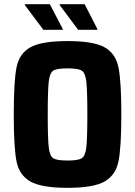

<svg xmlns="http://www.w3.org/2000/svg" viewBox="-20 -893 648 921"><path d="M46 -344Q46 -501 59 -568.5Q72 -636 125.5 -666Q179 -696 304 -696Q429 -696 482 -666Q535 -636 548.5 -568.5Q562 -501 562 -344Q562 -187 548.5 -120Q535 -53 482 -22.5Q429 8 304 8Q179 8 125.5 -22.5Q72 -53 59 -120Q46 -187 46 -344ZM399 -344Q399 -461 394 -502.5Q389 -544 371.5 -554.5Q354 -565 304 -565Q253 -565 236 -554.5Q219 -544 214 -503Q209 -462 209 -344Q209 -226 214 -185Q219 -144 236 -133.5Q253 -123 304 -123Q354 -123 371.5 -133.5Q389 -144 394 -185.5Q399 -227 399 -344ZM281 -750H188L99 -869V-873H219L281 -754ZM447 -750H355L266 -869V-873H386L447 -754Z"/></svg>

Font: Saira Semi Condensed
Style: Bold
Weight: 700
Width: 4
Designer: Hector Gatti with collaboration of the Omnibus-Type team
Foundry: Omnibus-Type
Version: Version 1.001; ttfautohint (v1.8)